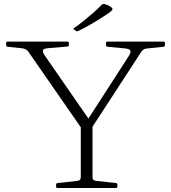

<svg xmlns="http://www.w3.org/2000/svg" viewBox="-20 -945 857 965"><path d="M386 0V-325H445V0ZM122 -686Q117 -693 110 -696.5Q103 -700 93 -702L18 -710Q11 -711 11 -719V-729Q11 -736 19 -736H319Q326 -736 326 -729V-718Q326 -711 318 -711L223 -703Q198 -701 195.5 -692Q193 -683 207 -663L439 -328L405 -319L627 -663Q640 -684 634.5 -692Q629 -700 605 -702L520 -710Q513 -711 513 -719V-729Q513 -736 520 -736H802Q809 -736 809 -729V-718Q809 -711 802 -710L716 -701Q707 -700 700.5 -695.5Q694 -691 689 -683L430 -285H400ZM269 0Q262 0 262 -7V-17Q262 -24 269 -25L371 -36Q380 -38 383 -43Q386 -48 386 -57V-220H445V-54Q445 -45 449.5 -41Q454 -37 463 -36L563 -25Q570 -24 570 -17V-7Q570 0 563 0ZM352 -797Q346 -800 352 -804Q373 -818 398 -838Q423 -858 447.5 -879.5Q472 -901 491 -921Q496 -926 503 -925Q515 -922 524 -918Q533 -914 540 -908Q545 -903 545.5 -900Q546 -897 542.5 -893Q539 -889 530 -882Q494 -857 450.5 -831Q407 -805 373 -789Q368 -786 361 -790Z"/></svg>

Font: Hahmlet ExtraLight
Style: Regular
Weight: 250
Designer: Minjoo Ham & Mark Frömberg
Foundry: hypertype
Version: Version 1.002